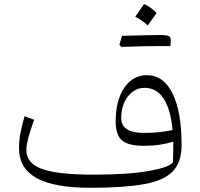

<svg xmlns="http://www.w3.org/2000/svg" viewBox="-20 -910 977 936"><path d="M823.2 -120.1Q824.2 -144.5 824.5 -171.4Q824.7 -198.2 824.7 -219.2Q788.1 -208.5 754.9 -203.9Q721.7 -199.2 681.6 -199.2Q605.5 -199.2 574.7 -225.6Q543.9 -252 543.9 -317.9Q543.9 -420.4 585.7 -481.9Q627.4 -543.5 696.8 -543.5Q776.9 -543.5 821 -454.6Q865.2 -365.7 865.2 -201.7Q865.2 -118.2 821.3 -73.5Q777.3 -28.8 679.4 -11.7Q581.5 5.4 419.4 5.4Q244.1 5.4 158.4 -42Q72.8 -89.4 72.8 -186.5Q72.8 -222.7 78.6 -255.9Q84.5 -289.1 99.6 -343.3L146.5 -326.2Q108.4 -222.2 108.4 -178.2Q108.4 -114.3 184.6 -86.4Q260.7 -58.6 435.5 -58.6Q606 -58.6 707.5 -76.9Q809.1 -95.2 823.2 -120.1ZM821.3 -275.9Q812 -376.5 777.8 -429.2Q743.7 -481.9 684.1 -481.9Q652.3 -481.9 626.5 -462.6Q600.6 -443.4 585.7 -410.2Q570.8 -377 570.8 -335Q570.8 -262.2 681.2 -262.2Q718.3 -262.2 749.8 -265.1Q781.2 -268.1 821.3 -275.9ZM810.5 -685.5H762.7Q692.4 -685.5 571.3 -681.6Q564.9 -688 562 -691.4Q565.9 -704.1 568.8 -714.6Q571.8 -725.1 575.2 -735.4Q721.7 -739.3 756.8 -739.3Q792 -739.3 802.2 -734.4Q812.5 -729.5 812.5 -713.9Q812.5 -698.2 810.5 -685.5ZM639.6 -828.6Q676.3 -881.8 682.1 -890.1Q711.9 -878.4 743.7 -846.7Q714.8 -806.2 700.2 -786.1Q674.3 -810.1 639.6 -828.6Z"/></svg>

Font: Pinar-DS2-FD Light
Style: Regular
Weight: 300
Designer: Amin Abedi
Version: Version 2.000